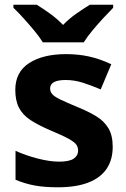

<svg xmlns="http://www.w3.org/2000/svg" viewBox="-20 -786 537 816"><path d="M459 -162Q459 -107 433 -68.5Q407 -30 355 -10Q303 10 226 10Q169 10 128 2.5Q87 -5 46 -22V-145Q90 -125 141 -112Q192 -99 231 -99Q275 -99 293.5 -112Q312 -125 312 -146Q312 -160 304.5 -171Q297 -182 272 -196Q247 -210 194 -232Q143 -254 110 -275.5Q77 -297 61 -327.5Q45 -358 45 -404Q45 -480 104 -518Q163 -556 261 -556Q312 -556 358 -546Q404 -536 453 -513L408 -406Q368 -423 332 -434.5Q296 -446 259 -446Q226 -446 209.5 -437Q193 -428 193 -410Q193 -397 201.5 -386.5Q210 -376 234.5 -364Q259 -352 307 -332Q354 -313 388 -292.5Q422 -272 440.5 -241.5Q459 -211 459 -162ZM162 -606Q148 -629 125.5 -656Q103 -683 79.5 -709Q56 -735 37 -753V-766H136Q162 -750 192 -728.5Q222 -707 248 -680Q274 -707 305 -728.5Q336 -750 362 -766H461V-753Q443 -735 419 -709Q395 -683 372.5 -656Q350 -629 336 -606Z"/></svg>

Font: Noto Sans Thaana
Style: Regular
Weight: 400
Designer: Monotype Design Team
Foundry: Monotype Imaging Inc.
Version: Version 2.001